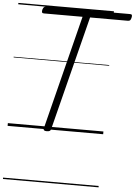

<svg xmlns="http://www.w3.org/2000/svg" viewBox="-76 -953 984 1397"><g transform="rotate(5 416.0 -255.0)"><path d="M287 14Q259 14 264 -5L474 -838H191Q181 -838 178 -844Q175 -850 178 -864Q182 -877 187.5 -882.5Q193 -888 203 -888H817Q828 -888 830.5 -882Q833 -876 830 -863Q827 -849 821.5 -843.5Q816 -838 805 -838H529L318 -5Q316 5 309 9.5Q302 14 287 14ZM0 378H698V388H0ZM0 -20H698V0H0ZM0 -505H698V-500H0ZM0 -898H698V-888H0Z"/></g></svg>

Font: Playwrite DE SAS Guides
Style: Regular
Weight: 400
Designer: Veronika Burian, José Scaglione
Foundry: TypeTogether
Version: Version 1.003